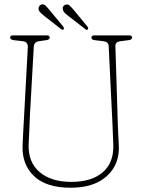

<svg xmlns="http://www.w3.org/2000/svg" viewBox="-20 -866 664 901"><path d="M508 -280 490 -649.5Q489.5 -669.5 466 -672.5L425.5 -677.5Q409 -679 409 -689.5Q409 -700 423 -700H586Q600 -700 600 -689.5Q600 -680 583.5 -677.5L545 -672.5Q520.5 -669.5 521.5 -650L533 -280Q534 -256 535 -233Q536 -210 537.5 -185Q542.5 -96 482.2 -40.5Q422 15 311.5 15Q197 15 139.8 -39.5Q82.5 -94 86 -183Q86.5 -199.5 87.8 -225Q89 -250.5 90.5 -276.5Q92 -302.5 93 -320.5L110.5 -643.5Q112 -669.5 88 -672.5L44.5 -677.5Q27.5 -680 27.5 -689.5Q27.5 -700 42 -700H199.5Q213.5 -700 213.5 -689.5Q213.5 -680 197 -677.5L161.5 -672.5Q140 -669 138.5 -646.5L120.5 -326.5Q118.5 -285.5 117.5 -252.8Q116.5 -220 114.5 -190.5Q111 -105.5 165.2 -59Q219.5 -12.5 314.5 -12.5Q412 -12.5 464 -59.2Q516 -106 511.5 -191Q510 -222.5 509.5 -242.2Q509 -262 508 -280ZM213 -818 275 -743.5Q282 -735 279 -728.5Q274 -723.5 266 -730L188.5 -790.5Q182 -796.5 174.5 -802.5Q167 -808.5 163 -815.5Q159 -825.5 162 -833Q165 -840.5 171.5 -843.5Q183 -849 192 -841Q201 -833 213 -818ZM327 -818 388.5 -743.5Q396.5 -734.5 392.5 -729Q388 -722 380 -729.5L302 -790Q295 -796 287.5 -802Q280 -808 277 -815Q269 -835 285 -843Q296.5 -848.5 305.5 -840.8Q314.5 -833 327 -818Z"/></svg>

Font: Fraunces 144pt SuperSoft Thin
Style: Regular
Weight: 100
Version: Version 1.000;[0bf87f6ff]